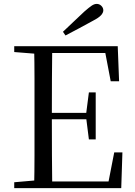

<svg xmlns="http://www.w3.org/2000/svg" viewBox="-20 -965 692 985"><path d="M303 -802Q332 -829 359.5 -855.5Q387 -882 413 -906Q437 -927 450.5 -936Q464 -945 476 -945Q490 -945 500 -935Q510 -925 510 -912Q510 -900 498.5 -887Q487 -874 456 -858Q422 -839 387 -820.5Q352 -802 316 -783ZM53 0V-30L191 -42H202V0ZM155 0Q157 -84 157 -168Q157 -252 157 -337V-391Q157 -476 157 -560.5Q157 -645 155 -728H248Q247 -645 246.5 -559.5Q246 -474 246 -380V-358Q246 -257 246.5 -170.5Q247 -84 248 0ZM202 0V-34H577L532 -9L566 -183H608L602 0ZM202 -353V-386H443V-353ZM436 -250 422 -361V-382L436 -491H471V-250ZM53 -698V-728H202V-687H191ZM548 -548 515 -721 559 -693H202V-728H584L591 -548Z"/></svg>

Font: Noto Serif TC ExtraLight
Style: Regular
Weight: 400
Version: Version 2.002-H1;hotconv 1.1.0;makeotfexe 2.6.0